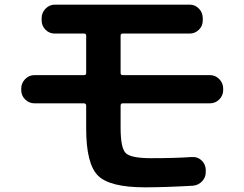

<svg xmlns="http://www.w3.org/2000/svg" viewBox="-20 -760 1040 817"><path d="M127 -320.3Q103.5 -320.3 86.9 -336.9Q70.3 -353.5 70.3 -377V-382.8Q70.3 -406.2 86.9 -423.3Q103.5 -440.4 127 -440.4H337.9Q346.7 -440.4 346.7 -449.2V-608.4Q346.7 -617.2 337.9 -617.2H212.9Q189.5 -617.2 173.3 -633.8Q157.2 -650.4 157.2 -672.9V-682.6Q157.2 -706.1 173.8 -723.1Q190.4 -740.2 212.9 -740.2H787.1Q810.5 -740.2 826.7 -723.1Q842.8 -706.1 842.8 -682.6V-672.9Q842.8 -649.4 826.2 -633.3Q809.6 -617.2 787.1 -617.2H502Q493.2 -617.2 493.2 -608.4V-449.2Q493.2 -440.4 502 -440.4H873Q896.5 -440.4 913.1 -423.3Q929.7 -406.2 929.7 -382.8V-377Q929.7 -353.5 913.1 -336.9Q896.5 -320.3 873 -320.3H502Q493.2 -320.3 493.2 -310.5V-216.8Q493.2 -129.9 515.1 -108.4Q537.1 -86.9 623 -86.9Q723.6 -86.9 795.9 -91.8Q819.3 -93.8 836.4 -78.6Q853.5 -63.5 855.5 -40V-30.3Q856.4 -5.9 840.3 11.2Q824.2 28.3 800.8 30.3Q681.6 37.1 596.7 37.1Q446.3 37.1 396.5 -13.2Q346.7 -63.5 346.7 -212.9V-310.5Q346.7 -319.3 337.9 -320.3Z"/></svg>

Font: Rounded Mgen+ 1mn bold
Style: Bold
Weight: 700
Designer: [Source Han Sans]
Ryoko NISHIZUKA  (kana & ideographs); Paul D. Hunt (Latin, Greek & Cyrillic); Wenlong ZHANG  (bopomofo
Version: Version 1.059.20150602